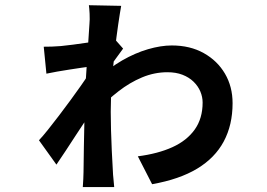

<svg xmlns="http://www.w3.org/2000/svg" viewBox="-20 -678 1040 748"><path d="M517 -69Q595.8 -79.2 652 -104.8Q708.2 -130.4 738.8 -173.6Q769.4 -216.8 769.4 -278.6Q769.4 -300.2 760.6 -321.4Q751.7 -342.6 734 -359.8Q716.3 -376.9 690.8 -386.8Q665.4 -396.6 632.3 -396.6Q581.5 -396.6 533.4 -376.5Q485.2 -356.3 441.6 -322.3Q397.9 -288.4 359.1 -247.8L359.9 -368.5Q404.8 -413.2 455.6 -442.4Q506.3 -471.6 556.6 -486.3Q606.8 -500.9 649.1 -500.9Q720.7 -500.9 773.8 -471.1Q826.9 -441.4 856.5 -390.9Q886.1 -340.3 886.1 -276Q886.1 -191.1 851.7 -126.9Q817.3 -62.7 748.2 -21Q679.1 20.7 572.6 39.6ZM328.5 -585Q330.2 -601.2 329.1 -624.3Q327.9 -647.3 326.3 -657.7L452.1 -655.2Q447.4 -629.5 440.5 -582.6Q433.6 -535.7 427 -477.2Q420.4 -418.7 415.9 -357.7Q411.4 -296.8 411.4 -243Q411.4 -210.8 412.5 -171.5Q413.7 -132.1 415.5 -90.7Q417.3 -49.2 419.8 -10.2Q420 0.6 422 18.8Q423.9 37.1 424.9 50.7H302.6Q303.6 37.2 304.5 19.3Q305.4 1.3 305.4 -7.7Q306.1 -47.4 306.8 -107.4Q307.5 -167.3 309.3 -232.1Q311 -296.8 313.3 -351.1Q315.3 -378.4 317.2 -411.9Q319.1 -445.5 321.5 -479Q323.8 -512.6 325.6 -540.8Q327.5 -569 328.5 -585ZM332.3 -418.9Q318.7 -417.1 297 -414Q275.4 -410.9 250.8 -407Q226.2 -403.2 202.7 -399.1Q179.2 -395 160.8 -391L150.4 -496Q168.4 -496 182.4 -496.5Q196.3 -497 216.7 -498.5Q235.6 -500.3 264.2 -504Q292.8 -507.7 324.1 -512.4Q355.3 -517.2 381.6 -522.5Q407.9 -527.8 421.3 -532L459.6 -488.7Q449.6 -474.8 431.9 -450.7Q414.2 -426.6 403.2 -409.7L352.1 -265.7Q338.7 -246.6 319 -217.1Q299.3 -187.6 277.6 -154.4Q255.8 -121.2 235.6 -90.1Q215.4 -59.1 199.8 -36.7L131.8 -131.5Q146.8 -147.4 166.9 -172.6Q186.9 -197.7 209.6 -227.4Q232.2 -257 254.2 -287.1Q276.1 -317.2 294.9 -343.7Q313.7 -370.2 325.4 -389.5L326.6 -406.5Z"/></svg>

Font: Noto Sans HK Thin
Style: Regular
Weight: 100
Designer: Ryoko NISHIZUKA 西塚涼子 (kana, bopomofo & ideographs); Paul D. Hunt (Latin, Greek & Cyrillic); Sandoll Communications 산돌커뮤니
Foundry: Adobe
Version: Version 2.004-H2;hotconv 1.0.118;makeotfexe 2.5.65603